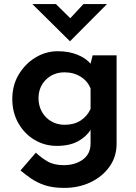

<svg xmlns="http://www.w3.org/2000/svg" viewBox="-20 -701 663 937"><path d="M293 216Q238 216 199 203Q160 190 131.5 170Q103 150 80 131L155 44Q180 68 211.5 86.5Q243 105 291 105Q347 105 384.5 77.5Q422 50 422 -1V-68Q403 -35 361.5 -12Q320 11 257 11Q198 11 148.5 -18.5Q99 -48 69.5 -100Q40 -152 40 -218Q40 -285 71.5 -337.5Q103 -390 153.5 -420.5Q204 -451 261 -451Q317 -451 359 -433.5Q401 -416 422 -390L432 -431H549V1Q549 63 515 111.5Q481 160 423 188Q365 216 293 216ZM168 -221Q168 -185 184.5 -155.5Q201 -126 230 -109Q259 -92 295 -92Q341 -92 373 -112.5Q405 -133 422 -169V-269Q408 -305 374 -326.5Q340 -348 295 -348Q241 -348 204.5 -312.5Q168 -277 168 -221ZM253 -681 323 -612 387 -681H502L322 -500H321L138 -681Z"/></svg>

Font: Reem Kufi SemiBold
Style: Regular
Weight: 600
Designer: Khaled Hosny
Version: Version 1.001